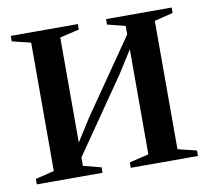

<svg xmlns="http://www.w3.org/2000/svg" viewBox="-62 -571 697 640"><g transform="rotate(-10 286.0 -251.0)"><path d="M13 0V-18.5L76.5 -34V-468.5L13.5 -484V-502.5H240.5V-484L175 -468.5V-113L222.5 -188L396.5 -440V-468.5L336 -484V-502.5H558V-484L495 -468.5V-34L558.5 -18.5V0H331V-18.5L396.5 -34V-389.5L349 -314.5L175 -62.5V-34L235.5 -18.5V0Z"/></g></svg>

Font: Merriweather 144pt
Style: Regular
Weight: 400
Version: Version 2.100